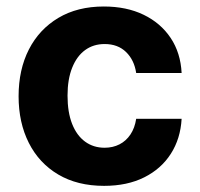

<svg xmlns="http://www.w3.org/2000/svg" viewBox="-20 -573 627 603"><path d="M306.8 10.7Q223 10.7 162.8 -25Q102.6 -60.7 70.5 -124.3Q38.4 -187.9 38.4 -270.6Q38.4 -354.4 70.8 -417.8Q103.3 -481.2 163.4 -516.9Q223.4 -552.6 306.1 -552.6Q377.5 -552.6 431.1 -526.6Q484.7 -500.7 516 -453.8Q547.2 -407 550.4 -343.8H407.7Q401.6 -384.6 375.9 -409.6Q350.1 -434.7 308.6 -434.7Q273.4 -434.7 247.3 -415.7Q221.2 -396.7 206.7 -360.4Q192.1 -324.2 192.1 -272.7Q192.1 -220.5 206.5 -183.9Q220.9 -147.4 247.2 -128.2Q273.4 -109 308.6 -109Q334.5 -109 355.3 -119.7Q376.1 -130.3 389.7 -150.7Q403.4 -171.2 407.7 -199.9H550.4Q546.9 -137.4 516.5 -90Q486.2 -42.6 432.9 -16Q379.6 10.7 306.8 10.7Z"/></svg>

Font: InterMG
Style: Bold
Weight: 700
Designer: Rasmus Andersson
Foundry: rsms
Version: Version 3.019;December 26, 2023;FontCreator 15.0.0.2955 64-b